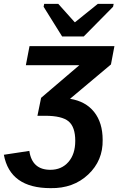

<svg xmlns="http://www.w3.org/2000/svg" viewBox="-69 -767 615 995"><path d="M192 113Q250 113 285.5 72.5Q321 32 321 -37Q321 -109 286.5 -138Q252 -167 165 -167H125L144 -260L342 -429H65L84 -528H524L506 -433L294 -255Q375 -242 419 -186.5Q463 -131 463 -42Q465 65 388 137.5Q311 210 193 208Q-17 208 -49 35L83 15Q97 113 192 113ZM517 -732 365 -578H253L157 -732L160 -747H233L318 -652H320L438 -747H520Z"/></svg>

Font: Libra Sans
Style: Bold Italic
Weight: 700
Italic angle: -12°
Foundry: Context Ltd
Version: Version 1.002